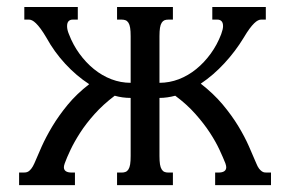

<svg xmlns="http://www.w3.org/2000/svg" viewBox="-20 -539 845 559"><path d="M726.1 -63.5Q730 -53.7 734.1 -48.3Q738.3 -43 742.2 -40.3Q746.1 -37.6 749.5 -37.1Q752.9 -36.6 755.9 -36.6H769V0H606.4V-36.6H615.7Q638.7 -36.6 638.7 -52.2Q638.7 -56.2 636.2 -63.5Q629.9 -79.6 619.1 -102.8Q608.4 -126 591.1 -152.6Q573.7 -179.2 548.8 -207.3Q523.9 -235.4 490.2 -260.3Q479 -257.3 467.3 -255.6Q455.6 -253.9 444.3 -253.9V-85Q444.3 -69.8 445.8 -60.5Q447.3 -51.3 450.7 -45.9Q454.1 -40.5 458.7 -38.6Q463.4 -36.6 470.2 -36.6H483.4V0H320.8V-36.6H334.5Q340.8 -36.6 345.7 -38.6Q350.6 -40.5 354 -45.9Q357.4 -51.3 358.9 -60.5Q360.4 -69.8 360.4 -85V-253.9Q336.4 -253.9 314 -260.3Q280.3 -234.9 255.4 -207Q230.5 -179.2 213.4 -152.6Q196.3 -126 185.3 -102.8Q174.3 -79.6 168.5 -63.5Q166 -56.2 166 -52.2Q166 -36.6 189 -36.6H198.2V0H35.6V-36.6H48.8Q51.8 -36.6 55.4 -37.1Q59.1 -37.6 63 -40Q66.9 -42.5 71.3 -48.1Q75.7 -53.7 80.1 -63.5Q88.9 -84.5 101.3 -112.3Q113.8 -140.1 132.3 -171.1Q150.9 -202.1 177 -233.9Q203.1 -265.6 239.7 -293.9Q202.1 -318.4 169.9 -353.3Q137.7 -388.2 115.2 -429.2Q106 -444.8 98.4 -455.1Q90.8 -465.3 84.7 -471.2Q78.6 -477.1 73.7 -479.5Q68.8 -481.9 64.9 -481.9H50.8V-518.6H206.5V-481.9H191.4Q184.1 -481.9 179.7 -477.3Q175.3 -472.7 175.3 -462.9Q175.3 -452.1 180.7 -439.5Q192.4 -408.7 211.2 -382.8Q230 -356.9 253.4 -337.9Q276.9 -318.8 304.2 -308.3Q331.5 -297.9 360.4 -297.9V-433.6Q360.4 -448.7 358.9 -458Q357.4 -467.3 354 -472.7Q350.6 -478 345.7 -480Q340.8 -481.9 334.5 -481.9H320.8V-518.6H483.4V-481.9H470.2Q463.4 -481.9 458.7 -480Q454.1 -478 450.7 -472.7Q447.3 -467.3 445.8 -458Q444.3 -448.7 444.3 -433.6V-297.9Q473.1 -297.9 500.5 -308.3Q527.8 -318.8 551.3 -337.9Q574.7 -356.9 593.5 -382.8Q612.3 -408.7 624 -439.5Q629.4 -454.1 629.4 -462.9Q629.4 -472.7 625 -477.3Q620.6 -481.9 613.3 -481.9H598.1V-518.6H753.9V-481.9H739.7Q735.8 -481.9 731 -479.5Q726.1 -477.1 720 -471.2Q713.9 -465.3 706.3 -455.1Q698.7 -444.8 689.5 -429.2Q665.5 -389.6 633.5 -355Q601.6 -320.3 564.5 -295.4Q601.6 -266.6 628.2 -234.9Q654.8 -203.1 673.6 -172.1Q692.4 -141.1 704.8 -112.8Q717.3 -84.5 726.1 -63.5Z"/></svg>

Font: Arian Grqi
Style: Regular
Weight: 400
Designer: Ruben Hakobyan (Tarumian)
Foundry: Ruben Hakobyan (Tarumian)
Version: Version 1.003